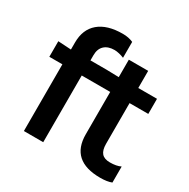

<svg xmlns="http://www.w3.org/2000/svg" viewBox="-167 -890 1041 1057"><g transform="rotate(30 353.5 -361.5)"><path d="M318 -736Q355 -736 384 -723V-622Q370 -628 353 -632Q336 -636 323 -636Q282 -636 259 -614.5Q236 -593 236 -553V-520H339L417 -518V-629H540V-520H659V-424H540V-165Q540 -125 556.5 -106Q573 -87 609 -87Q651 -87 677 -100V2Q649 13 605 13Q417 13 417 -155V-424H236V0H113V-424H30V-523L113 -518V-563Q113 -646 166 -691Q219 -736 318 -736Z"/></g></svg>

Font: Non Bureau Medium
Style: Regular
Weight: 500
Designer: Jona Saucedo
Foundry: Non Foundry
Version: Version 1.000; ttfautohint (v1.8.4)